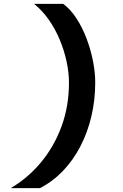

<svg xmlns="http://www.w3.org/2000/svg" viewBox="-20 -853 640 998"><path d="M35.5 125Q124 73.5 192.5 -8.5Q261 -90.5 299.8 -196Q338.5 -301.5 338.5 -423Q338.5 -475.5 326.2 -532.8Q314 -590 290.8 -646Q267.5 -702 233.8 -750.2Q200 -798.5 157 -833H308.5Q346.5 -805 377.2 -757.8Q408 -710.5 429.8 -653Q451.5 -595.5 463.2 -536.2Q475 -477 475 -424.5Q475 -333.5 455.2 -249.2Q435.5 -165 398.2 -93Q361 -21 307.8 34.8Q254.5 90.5 187.5 125Z"/></svg>

Font: Spline Sans Mono
Style: Bold Italic
Weight: 700
Italic angle: -4°
Monospace: yes
Version: Version 1.004